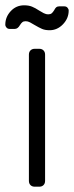

<svg xmlns="http://www.w3.org/2000/svg" viewBox="-28 -704 279 724"><path d="M120 0H103Q93 0 87 -6Q81 -12 81 -22V-498Q81 -508 87 -514Q93 -520 103 -520H120Q130 -520 136 -514Q142 -508 142 -498V-22Q142 -12 136 -6Q130 0 120 0ZM120 -664Q128 -659 136.5 -654.5Q145 -650 154 -650Q162 -650 166.5 -653.5Q171 -657 176 -665Q180 -673 184 -676.5Q188 -680 195 -680H215Q222 -680 226.5 -675Q231 -670 231 -664Q231 -635 209.5 -612.5Q188 -590 159 -590Q142 -590 130.5 -595Q119 -600 102 -610Q94 -615 85.5 -619.5Q77 -624 69 -624Q61 -624 56.5 -620.5Q52 -617 47 -609Q39 -595 28 -595H8Q1 -595 -3.5 -600Q-8 -605 -8 -611Q-8 -640 12.5 -662Q33 -684 63 -684Q80 -684 92.5 -679Q105 -674 120 -664Z"/></svg>

Font: Rubik
Style: Regular
Weight: 300
Designer: Hubert & Fischer
Foundry: Hubert & Fischer
Version: Version 1.100